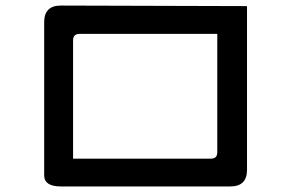

<svg xmlns="http://www.w3.org/2000/svg" viewBox="-20 -716 1040 691"><path d="M139 -636Q139 -696 199 -696L869 -694V-105Q869 -45 809 -45H199Q139 -45 139 -85V-118ZM266 -594Q243 -594 243 -571V-145H739Q762 -145 762 -168V-594Z"/></svg>

Font: Swei Half Moon CJK SC
Style: Medium
Weight: 500
Version: Version 2.071